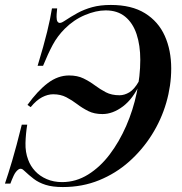

<svg xmlns="http://www.w3.org/2000/svg" viewBox="-30 -742 735 776"><path d="M-10 0Q3 -38 19.5 -93.5Q36 -149 58 -238H80Q74 -201 73 -164Q72 -127 84 -96Q93 -71 112 -50.5Q131 -30 159 -18Q187 -6 221 -6Q277 -6 326 -36.5Q375 -67 413.5 -118Q452 -169 480 -233Q508 -297 522.5 -366.5Q537 -436 537 -500Q537 -559 522 -604Q507 -649 476 -674.5Q445 -700 397 -700Q358 -700 313 -681Q268 -662 232 -626Q202 -596 183 -560.5Q164 -525 144 -476H122Q147 -558 160.5 -613.5Q174 -669 180 -708H201Q200 -699 199 -686Q198 -673 199.5 -663Q201 -653 208 -650Q215 -647 230 -657Q257 -675 283.5 -689.5Q310 -704 342.5 -713Q375 -722 418 -722Q502 -722 556 -688.5Q610 -655 636 -597Q662 -539 662 -465Q662 -396 642 -327Q622 -258 583.5 -197Q545 -136 491.5 -88.5Q438 -41 370.5 -13.5Q303 14 224 14Q182 14 154 5Q126 -4 106.5 -19Q87 -34 69 -51Q56 -65 44.5 -57Q33 -49 25 -31.5Q17 -14 12 0ZM249 -437Q283 -437 307.5 -425Q332 -413 353.5 -397Q375 -381 398 -369Q421 -357 453 -357Q473 -357 493 -369Q513 -381 531 -413L535 -403Q508 -343 467 -312Q426 -281 384 -281Q351 -281 327 -293Q303 -305 282 -321Q261 -337 238 -349Q215 -361 185 -361Q163 -361 140 -349Q117 -337 94 -309L81 -318Q122 -375 163 -406Q204 -437 249 -437Z"/></svg>

Font: Playfair Display Medium
Style: Italic
Weight: 500
Italic angle: -14°
Designer: Claus Eggers Sørensen
Foundry: Claus Eggers Sørensen
Version: Version 1.203